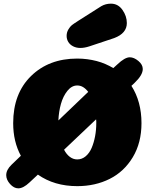

<svg xmlns="http://www.w3.org/2000/svg" viewBox="-20 -1011 845 1049"><path d="M299 -353 462 -509Q450 -525 435 -534.5Q420 -544 402 -544Q372 -544 348.5 -515Q325 -486 313 -443.5Q301 -401 299 -353ZM402 -140Q428 -140 448.5 -157.5Q469 -175 481 -203.5Q493 -232 499.5 -266.5Q506 -301 506 -338Q506 -343 506 -348.5Q506 -354 505 -359L330 -193Q343 -168 361.5 -154Q380 -140 402 -140ZM621 -659Q662 -698 689 -698Q712 -698 736 -678Q760 -658 760 -634Q760 -601 716 -559L698 -542Q753 -456 753 -338Q753 -231 705.5 -152Q658 -73 579 -33.5Q500 6 402 6Q277 6 187 -57L141 -14Q107 18 80 18Q56 18 35 -5.5Q14 -29 14 -54Q14 -83 43 -111L94 -160Q52 -237 52 -338Q52 -500 149.5 -595.5Q247 -691 402 -691Q430 -691 456.5 -687.5Q483 -684 508 -677.5Q533 -671 556 -661Q579 -651 599 -639ZM533 -977Q557 -991 586 -991Q625 -991 649 -957Q673 -923 673 -885Q673 -829 604 -803L469 -758Q442 -749 419 -749Q397 -749 379.5 -758Q362 -767 353 -782Q344 -797 344 -815Q344 -834 353.5 -850Q363 -866 372.5 -873.5Q382 -881 401 -893Q405 -896 407 -897Z"/></svg>

Font: Coiny 2.0
Style: Regular
Weight: 400
Version: Version 1.001 July 11, 2018